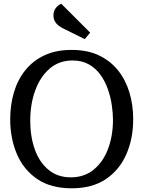

<svg xmlns="http://www.w3.org/2000/svg" viewBox="-20 -1001 773 1035"><path d="M366 14Q254 14 180.5 -36Q107 -86 71 -170.5Q35 -255 35 -358Q35 -435 55 -503Q75 -571 116.5 -622.5Q158 -674 220 -703Q282 -732 366 -732Q450 -732 512 -703Q574 -674 615.5 -622.5Q657 -571 677.5 -503Q698 -435 698 -358Q698 -255 661.5 -170.5Q625 -86 551.5 -36Q478 14 366 14ZM362 -45Q434 -45 485 -86.5Q536 -128 562.5 -198.5Q589 -269 589 -355Q589 -392 582.5 -435.5Q576 -479 561 -521.5Q546 -564 521 -598.5Q496 -633 459 -654Q422 -675 371 -675Q298 -675 247 -630.5Q196 -586 169.5 -512.5Q143 -439 143 -350Q143 -265 167.5 -196Q192 -127 241 -86Q290 -45 362 -45ZM437 -790 324 -846Q293 -861 280.5 -878.5Q268 -896 268 -918Q268 -940 279.5 -956Q291 -972 310 -981L466 -825Z"/></svg>

Font: Gabriela
Style: Regular
Weight: 400
Designer: Eduardo Rodriguez Tunni
Foundry: Eduardo Rodriguez Tunni
Version: Version 2.001;gftools[0.9.26]